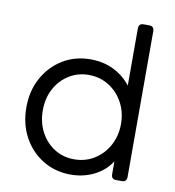

<svg xmlns="http://www.w3.org/2000/svg" viewBox="-85 -832 837 919"><g transform="rotate(10 333.5 -372.5)"><path d="M319 12Q244 12 184 -24.5Q124 -61 89.5 -124.5Q55 -188 55 -268Q55 -349 89.5 -412Q124 -475 183.5 -511.5Q243 -548 319 -548Q382 -548 432 -523Q482 -498 515 -455V-733Q515 -757 539 -757H566Q590 -757 590 -733V-24Q590 0 566 0H539Q515 0 515 -24V-87Q485 -40 433 -14Q381 12 319 12ZM323 -63Q377 -63 420.5 -90Q464 -117 489.5 -163.5Q515 -210 515 -268Q515 -326 489.5 -372.5Q464 -419 420.5 -446Q377 -473 323 -473Q270 -473 227 -446Q184 -419 159.5 -373Q135 -327 135 -268Q135 -210 159.5 -163.5Q184 -117 226.5 -90Q269 -63 323 -63Z"/></g></svg>

Font: Pitagon Sans Text
Style: Regular
Weight: 400
Designer: Travis Tran
Foundry: Pitagon
Version: Version 1.001; ttfautohint (v1.8.4.7-5d5b);gftools[0.9.26]